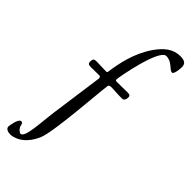

<svg xmlns="http://www.w3.org/2000/svg" viewBox="-337 -793 1015 1015"><g transform="rotate(45 170.5 -285.5)"><path d="M-43 156C-43 172 -24 179 -7 179C14 179 80 166 119 72C146 7 168 -304 176 -360C176 -363 175 -376 193 -376C220 -376 238 -373 277 -373C294 -373 297 -391 297 -401C297 -411 293 -417 278 -417C252 -417 218 -416 197 -416C189 -416 185 -417 185 -425C185 -439 232 -698 284 -698C329 -698 346 -657 367 -657C381 -657 384 -706 384 -714C384 -740 370 -750 337 -750C284 -750 246 -719 211 -670C153 -587 135 -492 125 -423C124 -416 121 -415 118 -415C96 -415 46 -417 46 -417C23 -417 20 -411 20 -392C20 -380 23 -374 45 -374C57 -374 48 -375 106 -375C113 -375 116 -369 116 -361C116 -359 116 -361 76 -73C63 20 61 138 29 138C24 138 3 126 -1 102C-2 92 -9 88 -14 88C-34 88 -43 148 -43 156Z"/></g></svg>

Font: OFL Sorts Mill Goudy
Style: Regular
Weight: 500
Version: Version 003.000